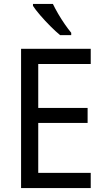

<svg xmlns="http://www.w3.org/2000/svg" viewBox="-20 -964 540 984"><path d="M445 0H88V-714H445V-636H176V-411H429V-334H176V-78H445ZM251 -944Q262 -921 278 -893.5Q294 -866 312 -840Q330 -814 345 -796V-784H288Q266 -802 238 -830Q210 -858 185.5 -886.5Q161 -915 149 -934V-944Z"/></svg>

Font: Noto Sans Thai SemCond
Style: Regular
Weight: 400
Width: 4
Designer: Monotype Design Team
Foundry: Monotype Imaging Inc.
Version: Version 2.002; ttfautohint (v1.8.4.7-5d5b)